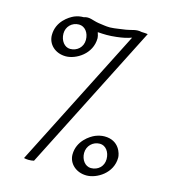

<svg xmlns="http://www.w3.org/2000/svg" viewBox="-100 -733 730 815"><g transform="rotate(15 265.5 -325.5)"><path d="M249 -575.2C249 -580.1 247.1 -588.9 243.2 -600.1C271 -598.1 292 -597.2 325.2 -601.1C351.1 -604 369.1 -607.9 390.1 -615.2L79.1 -2.9C89.8 0 106.9 1 123 -2.9L450.2 -647C441.9 -647.9 433.1 -648.9 422.9 -648.9C397 -654.8 381.8 -645 356 -641.1C330.1 -638.2 314 -633.8 288.1 -632.8C267.1 -632.8 255.9 -636.2 236.8 -638.2C210 -642.1 193.8 -654.8 168.9 -646C155.8 -646 143.1 -644 128.9 -638.2C107.9 -628.9 58.1 -598.1 58.1 -538.1C58.1 -498 90.8 -465.8 138.2 -465.8C182.1 -465.8 249 -504.9 249 -575.2ZM464.8 -107.9C464.8 -124 451.2 -180.2 386.2 -180.2C372.1 -180.2 358.9 -176.8 346.2 -171.9C325.2 -163.1 273.9 -130.9 273.9 -70.8C273.9 -32.2 307.1 0 354 0C398.9 0 464.8 -39.1 464.8 -107.9ZM418.9 -88.9C418.9 -57.1 395 -35.2 363.8 -35.2C338.9 -35.2 319.8 -60.1 319.8 -89.8C319.8 -121.1 344.2 -145 375 -145C399.9 -145 418.9 -121.1 418.9 -88.9ZM158.2 -610.8C184.1 -610.8 203.1 -586.9 203.1 -555.2C203.1 -522.9 178.2 -501 147.9 -501C123 -501 104 -525.9 104 -557.1C104 -586.9 127 -610.8 158.2 -610.8Z"/></g></svg>

Font: Pierce
Style: Roman
Weight: 500
Version: Version 0.2.0